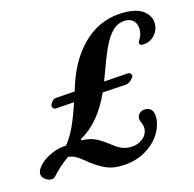

<svg xmlns="http://www.w3.org/2000/svg" viewBox="-145 -730 874 867"><g transform="rotate(-15 292.0 -296.0)"><path d="M630 -545Q630 -514 608 -490.5Q586 -467 553 -467Q544 -467 541 -470Q538 -473 538 -480Q538 -483 547.5 -499.5Q557 -516 557 -539Q557 -561 543.5 -576.5Q530 -592 505 -592Q469 -592 443.5 -566.5Q418 -541 396.5 -493.5Q375 -446 341 -351L455 -359Q462 -359 467 -353.5Q472 -348 471 -343Q468 -334 456.5 -323.5Q445 -313 433 -312L322 -305Q265 -178 174 -128Q172 -126 172 -124Q172 -122 175 -121Q210 -120 234.5 -109Q259 -98 285 -78Q291 -74 308.5 -60.5Q326 -47 343.5 -40.5Q361 -34 380 -34Q413 -34 437.5 -53Q462 -72 462 -103Q462 -113 456 -127Q450 -139 450 -147Q450 -163 461 -172.5Q472 -182 486 -182Q526 -182 526 -135Q526 -95 500 -55Q474 -15 425.5 11Q377 37 313 37Q275 37 245.5 23.5Q216 10 184 -14Q177 -20 158.5 -34.5Q140 -49 125 -56.5Q110 -64 95 -64Q53 -35 15 7Q9 14 -3 14Q-18 14 -32 3Q-46 -8 -46 -23Q-46 -42 -24.5 -63.5Q-3 -85 30.5 -100Q64 -115 100 -116Q126 -148 146 -192Q166 -236 186 -296L100 -290H98Q92 -290 87.5 -294.5Q83 -299 83 -304Q83 -313 92 -324Q101 -335 112 -336L201 -342L211 -374Q251 -494 327.5 -561.5Q404 -629 507 -629Q569 -629 599.5 -604.5Q630 -580 630 -545Z"/></g></svg>

Font: EB Garamond SemiBold
Style: Italic
Weight: 600
Italic angle: -17.2°
Designer: Georg Duffner and Octavio Pardo
Foundry: Georg Duffner
Version: Version 1.000